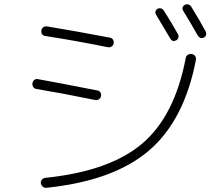

<svg xmlns="http://www.w3.org/2000/svg" viewBox="-20 -850 1040 903"><path d="M171.9 11.7Q170.9 2 177.2 -5.4Q183.6 -12.7 194.3 -13.7Q496.1 -44.9 648.9 -174.8Q801.8 -304.7 853.5 -577.1Q854.5 -586.9 863.3 -592.3Q872.1 -597.7 881.8 -595.7Q891.6 -594.7 897.5 -586.4Q903.3 -578.1 901.4 -568.4Q846.7 -283.2 679.7 -141.1Q512.7 1 198.2 33.2Q188.5 34.2 181.2 27.8Q173.8 21.5 171.9 11.7ZM808.6 -660.2Q791 -651.4 781.2 -668Q753.9 -714.8 713.9 -781.2Q709 -788.1 711.4 -796.4Q713.9 -804.7 720.7 -808.6Q728.5 -812.5 736.8 -810.5Q745.1 -808.6 750 -800.8Q784.2 -748 817.4 -688.5Q821.3 -680.7 818.8 -672.4Q816.4 -664.1 808.6 -660.2ZM848.6 -827.1Q856.4 -831.1 865.2 -829.1Q874 -827.1 878.9 -819.3Q916 -759.8 947.3 -702.1Q951.2 -694.3 949.2 -686Q947.3 -677.7 939.5 -673.8Q921.9 -665 910.2 -682.6Q877 -742.2 841.8 -798.8Q832 -816.4 848.6 -827.1ZM151.4 -431.6Q141.6 -432.6 136.2 -440.9Q130.9 -449.2 132.8 -459Q133.8 -468.8 142.1 -474.6Q150.4 -480.5 160.2 -477.5Q227.5 -465.8 436.5 -424.8Q446.3 -423.8 451.7 -416Q457 -408.2 455.1 -397.9Q453.1 -387.7 444.8 -382.8Q436.5 -377.9 426.8 -379.9Q268.6 -412.1 151.4 -431.6ZM514.6 -646.5Q513.7 -637.7 505.4 -631.8Q497.1 -626 487.3 -627.9Q337.9 -658.2 193.4 -680.7Q171.9 -683.6 174.8 -707Q175.8 -716.8 184.1 -722.2Q192.4 -727.5 202.1 -725.6Q338.9 -703.1 497.1 -672.9Q505.9 -671.9 511.2 -663.6Q516.6 -655.3 514.6 -646.5Z"/></svg>

Font: Rounded-L Mgen+ 1mn light
Style: Regular
Weight: 200
Designer: [Source Han Sans]
Ryoko NISHIZUKA  (kana & ideographs); Paul D. Hunt (Latin, Greek & Cyrillic); Wenlong ZHANG  (bopomofo
Version: Version 1.059.20150602